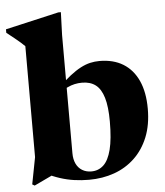

<svg xmlns="http://www.w3.org/2000/svg" viewBox="-69 -785 732 851"><g transform="rotate(-5 296.5 -360.0)"><path d="M102.5 -32 162.5 -35.5 51 17.5 40.5 11.5 63.5 -108V-601.5Q57 -608.5 46 -618Q35 -627.5 19.5 -640.2Q4 -653 -15.5 -668V-683.5L222 -738H233.5L230 -636.5V-110.5Q230 -84 239.2 -64.2Q248.5 -44.5 266 -33.8Q283.5 -23 307 -23Q338.5 -23 361 -43.8Q383.5 -64.5 395.5 -111.5Q407.5 -158.5 407.5 -236.5Q407.5 -302.5 395.5 -342.5Q383.5 -382.5 359.8 -400.5Q336 -418.5 299.5 -418.5Q282.5 -418.5 266.5 -415Q250.5 -411.5 234.8 -404Q219 -396.5 203.5 -383L195.5 -403.5Q227 -435 252.8 -455Q278.5 -475 300.5 -486.5Q322.5 -498 343 -502.8Q363.5 -507.5 384.5 -507.5Q446.5 -507.5 490 -480.8Q533.5 -454 556.8 -402.8Q580 -351.5 580 -278Q580 -206.5 558 -152.2Q536 -98 497 -61Q458 -24 406 -5.5Q354 13 293.5 13Q260 13 228.2 8.5Q196.5 4 165.5 -6Q134.5 -16 102.5 -32Z"/></g></svg>

Font: Newsreader 60pt
Style: Bold
Weight: 700
Designer: Hugues Gentile
Foundry: Production Type
Version: Version 1.003